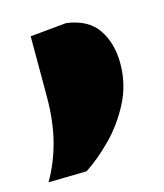

<svg xmlns="http://www.w3.org/2000/svg" viewBox="-75 -274 415 485"><g transform="rotate(-15 133.0 -31.5)"><path d="M-6 157Q19.5 113.5 32.8 61.8Q46 10 46 -52V-211L141 -220Q197.5 -212.5 222.2 -175.8Q247 -139 247 -87Q247 -32 222.8 15Q198.5 62 163 97.8Q127.5 133.5 94 155Z"/></g></svg>

Font: Commissioner Black
Style: Regular
Weight: 900
Designer: Kostas Bartsokas
Foundry: Kostas Bartsokas
Version: Version 1.000; ttfautohint (v1.8.3)